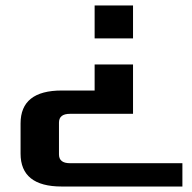

<svg xmlns="http://www.w3.org/2000/svg" viewBox="-20 -500 700 700"><path d="M55 -50Q55 -170 205 -170H325V-265H465V-85H235Q195 -85 195 -53V63Q195 95 235 95H645V180H205Q55 180 55 60ZM325 -360V-480H465V-360Z"/></svg>

Font: Xolonium
Style: Regular
Weight: 400
Designer: Severin Meyer
Version: Version 4.2